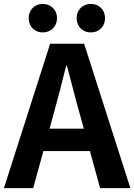

<svg xmlns="http://www.w3.org/2000/svg" viewBox="-24 -965 689 985"><path d="M-3.8 0 233.3 -740.8H407.5L644.9 0H489.5L383.7 -385.9Q366.9 -444.1 351.2 -506.3Q335.5 -568.5 319.4 -627.9H315.4Q300.9 -567.7 284.7 -505.9Q268.5 -444.1 252.5 -385.9L146.3 0ZM143.3 -190.1V-304.8H495.4V-190.1ZM194.8 -798.7Q163.7 -798.7 143.4 -819.5Q123.2 -840.3 123.2 -872.1Q123.2 -903.1 143.4 -924Q163.7 -944.8 194.8 -944.8Q227.2 -944.8 247.8 -924Q268.5 -903.1 268.5 -872.1Q268.5 -840.3 247.8 -819.5Q227.2 -798.7 194.8 -798.7ZM442.1 -798.7Q410 -798.7 389.6 -819.5Q369.3 -840.3 369.3 -872.1Q369.3 -903.1 389.6 -924Q410 -944.8 442.1 -944.8Q474.3 -944.8 494.6 -924Q514.8 -903.1 514.8 -872.1Q514.8 -840.3 494.6 -819.5Q474.3 -798.7 442.1 -798.7Z"/></svg>

Font: Noto Sans SC Thin
Style: Regular
Weight: 100
Designer: Ryoko NISHIZUKA 西塚涼子 (kana, bopomofo & ideographs); Paul D. Hunt (Latin, Greek & Cyrillic); Sandoll Communications 산돌커뮤니
Foundry: Adobe
Version: Version 2.004-H2;hotconv 1.0.118;makeotfexe 2.5.65603